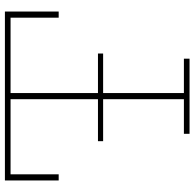

<svg xmlns="http://www.w3.org/2000/svg" viewBox="-25 -767 792 782"><g transform="rotate(-90 371.0 -376.0)"><path d="M187 -352V-373H544V-352ZM715 -752V-533H690V-729H383V-23H523V0H217V-23H358V-729H52V-533H27V-752Z"/></g></svg>

Font: Hepta Slab ExtraLight
Style: Regular
Weight: 200
Designer: Michael LaGattuta
Foundry: Michael LaGattuta
Version: Version 1.100